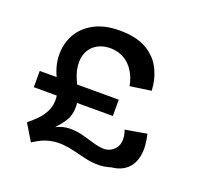

<svg xmlns="http://www.w3.org/2000/svg" viewBox="-106 -695 879 831"><g transform="rotate(20 333.5 -279.5)"><path d="M115 14 69 -62Q91 -80 111 -100.5Q131 -121 142.5 -147Q154 -173 152 -204.5Q150 -236 130 -276Q101 -330 100 -382.5Q99 -435 122.5 -478Q146 -521 194 -547Q242 -573 311 -573Q387 -573 434 -546.5Q481 -520 504 -475Q527 -430 530 -375L433 -361Q429 -383 421 -402Q413 -421 401 -437Q389 -453 373 -464.5Q357 -476 336.5 -482Q316 -488 291 -487Q259 -485 235.5 -470Q212 -455 200.5 -429Q189 -403 192.5 -367Q196 -331 219 -287Q246 -232 245.5 -195Q245 -158 228.5 -132Q212 -106 190 -84Q223 -100 254.5 -100Q286 -100 314.5 -92.5Q343 -85 369 -77Q395 -69 418.5 -68Q442 -67 461 -82Q481 -97 484.5 -123Q488 -149 477 -177L576 -194Q590 -136 582 -95Q574 -54 547.5 -31Q521 -8 480 -4Q448 6 418.5 5.5Q389 5 361 -1.5Q333 -8 305 -15Q277 -22 248 -24.5Q219 -27 188 -20Q157 -13 121 10Q120 11 118.5 11.5Q117 12 115 14ZM45 -215V-290H409V-215Z"/></g></svg>

Font: Darker Grotesque Light
Style: Bold
Weight: 700
Version: Version 1.000;gftools[0.9.28]